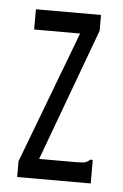

<svg xmlns="http://www.w3.org/2000/svg" viewBox="-41 -489 332 520"><g transform="rotate(5 125.0 -228.5)"><path d="M25 -43 161 -402H36V-457H213V-414L80 -54H181Q198 -54 205 -56Q212 -58 218 -64H225V0H25Z"/></g></svg>

Font: Inconsolata UltraCondensed
Style: Regular
Weight: 400
Width: 1
Monospace: yes
Designer: Raph Levien, Cyreal, Brenton Simpson
Foundry: Raph Levien, Cyreal, Google
Version: Version 3.001; ttfautohint (v1.8.2.53-6de2)